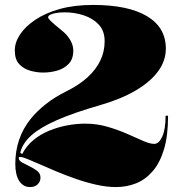

<svg xmlns="http://www.w3.org/2000/svg" viewBox="-20 -743 741 778"><path d="M102 15Q74 15 58 -9.5Q42 -34 42 -79Q42 -131 57.5 -176.5Q73 -222 104 -261Q130 -293 165.5 -321Q201 -349 247 -372Q300 -398 334.5 -429.5Q369 -461 386.5 -497.5Q404 -534 404 -576Q404 -618 380 -643.5Q356 -669 319 -681Q282 -693 242 -693Q223 -693 208 -690.5Q193 -688 184 -683.5Q175 -679 175 -673Q175 -668 186.5 -657Q198 -646 226 -623Q251 -604 264 -582Q277 -560 277 -538Q277 -504 258.5 -484.5Q240 -465 212 -457Q184 -449 155 -449Q129 -449 102.5 -456.5Q76 -464 58 -483Q40 -502 40 -539Q40 -571 61 -603Q82 -635 122.5 -662.5Q163 -690 222 -706.5Q281 -723 357 -723Q499 -723 575.5 -677.5Q652 -632 652 -546Q652 -497 621 -454.5Q590 -412 531 -377Q472 -342 386 -317Q278 -286 210 -256Q142 -226 106.5 -194Q71 -162 62 -124L70 -119Q87 -152 115.5 -175.5Q144 -199 179.5 -213.5Q215 -228 252.5 -235Q290 -242 325 -242Q372 -242 415 -229.5Q458 -217 494.5 -201Q531 -185 559 -172.5Q587 -160 605 -160Q624 -160 637.5 -189.5Q651 -219 651 -274H661Q661 -193 644.5 -138Q628 -83 598.5 -49Q569 -15 531 0Q493 15 450 15Q412 15 370 5.5Q328 -4 286.5 -18.5Q245 -33 207 -49Q172 -64 142 -77Q112 -90 91.5 -98.5Q71 -107 62 -107Q56 -107 56 -103Q56 -92 69 -85Q82 -78 98 -70Q115 -62 129.5 -51.5Q144 -41 144 -23Q144 -8 133 3.5Q122 15 102 15Z"/></svg>

Font: Kalnia Thin
Style: Bold
Weight: 700
Version: Version 1.105